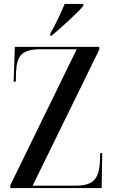

<svg xmlns="http://www.w3.org/2000/svg" viewBox="-20 -951 574 971"><path d="M234 -781V-771H242C291 -813 373 -886 401 -921V-931H307C288 -886 262 -828 234 -781ZM32 0H494L497 -177H487L485 -128C479 -42 448 -12 361 -12H145L482 -700V-714H55L49 -538H60L61 -586C65 -672 93 -702 186 -702H368L32 -14Z"/></svg>

Font: Noto Serif Display Condensed Medium
Style: Regular
Weight: 500
Width: 3
Designer: Monotype Design Team
Foundry: Monotype Imaging Inc.
Version: Version 2.009